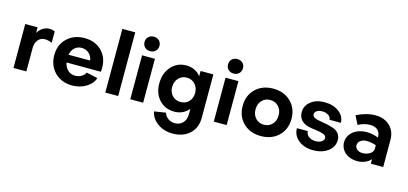

<svg xmlns="http://www.w3.org/2000/svg" viewBox="-78 -1330 4589 2161"><g transform="rotate(15 2216.0 -249.5)"><path d="M346 -531Q374 -531 407 -518V-385Q361 -404 323 -404Q275 -404 245 -367Q215 -330 215 -272V0H65V-512H209V-447Q232 -486 268 -508.5Q304 -531 346 -531Z M757 -95Q797 -95 829 -114Q861 -133 875 -163L1006 -134Q986 -67 914.5 -23.5Q843 20 753 20Q629 20 550 -58Q471 -136 471 -260Q471 -380 550 -456Q629 -532 753 -532Q876 -532 952.5 -456Q1029 -380 1029 -258Q1029 -224 1027 -213L626 -214Q636 -160 671 -127.5Q706 -95 757 -95ZM625 -304H877Q870 -353 835 -385Q800 -417 750 -417Q701 -417 668 -386.5Q635 -356 625 -304Z M1285 -742V0H1135V-742Z M1576 -512V0H1426V-512ZM1414 -665Q1414 -702 1438.5 -725.5Q1463 -749 1501 -749Q1539 -749 1563.5 -725.5Q1588 -702 1588 -665Q1588 -628 1563.5 -604Q1539 -580 1501 -580Q1463 -580 1438.5 -604Q1414 -628 1414 -665Z M1719 63 1853 42Q1865 81 1899.5 106Q1934 131 1977 131Q2035 131 2071 93.5Q2107 56 2107 -10V-71Q2043 7 1938 7Q1832 7 1763.5 -66.5Q1695 -140 1695 -256Q1695 -376 1763.5 -453.5Q1832 -531 1938 -531Q2044 -531 2108 -451V-512H2257V-6Q2257 112 2181.5 181Q2106 250 1983 250Q1883 250 1809.5 197.5Q1736 145 1719 63ZM1979 -116Q2037 -116 2075 -155.5Q2113 -195 2113 -256Q2113 -318 2075 -359Q2037 -400 1979 -400Q1921 -400 1883 -359Q1845 -318 1845 -256Q1845 -195 1883 -155.5Q1921 -116 1979 -116Z M2549 -512V0H2399V-512ZM2387 -665Q2387 -702 2411.5 -725.5Q2436 -749 2474 -749Q2512 -749 2536.5 -725.5Q2561 -702 2561 -665Q2561 -628 2536.5 -604Q2512 -580 2474 -580Q2436 -580 2411.5 -604Q2387 -628 2387 -665Z M3236 -256Q3236 -134 3157 -57Q3078 20 2951 20Q2825 20 2746 -57Q2667 -134 2667 -256Q2667 -378 2746 -455Q2825 -532 2951 -532Q3078 -532 3157 -455Q3236 -378 3236 -256ZM3086 -256Q3086 -319 3048 -359.5Q3010 -400 2951 -400Q2892 -400 2854.5 -359.5Q2817 -319 2817 -256Q2817 -193 2854.5 -152.5Q2892 -112 2951 -112Q3010 -112 3048 -152.5Q3086 -193 3086 -256Z M3560 22Q3456 22 3389 -32.5Q3322 -87 3322 -171H3449Q3449 -133 3481 -108.5Q3513 -84 3562 -84Q3603 -84 3630 -101.5Q3657 -119 3657 -145Q3657 -173 3623 -186Q3589 -199 3541 -205Q3492 -210 3443.5 -221Q3395 -232 3361 -267Q3327 -302 3327 -362Q3328 -437 3390.5 -485.5Q3453 -534 3547 -534Q3650 -534 3716.5 -484Q3783 -434 3784 -357H3652Q3651 -388 3621.5 -408Q3592 -428 3547 -428Q3511 -428 3487 -412Q3463 -396 3463 -371Q3463 -348 3487.5 -334.5Q3512 -321 3550 -316Q3587 -311 3631 -301.5Q3675 -292 3712.5 -279.5Q3750 -267 3775.5 -236.5Q3801 -206 3801 -161Q3801 -81 3733.5 -29.5Q3666 22 3560 22Z M4373 -315V0H4229V-53Q4201 -21 4159.5 -4.5Q4118 12 4074 12Q4018 12 3972.5 -9Q3927 -30 3901 -68.5Q3875 -107 3875 -156Q3875 -207 3904 -247Q3933 -287 3983 -309.5Q4033 -332 4094 -332Q4160 -332 4229 -305V-315Q4229 -361 4199 -390.5Q4169 -420 4107 -420Q4044 -420 3971 -383L3921 -482Q4035 -540 4141 -540Q4209 -540 4261.5 -512.5Q4314 -485 4343.5 -434.5Q4373 -384 4373 -315ZM4229 -166V-215Q4176 -235 4115 -235Q4075 -235 4047 -213.5Q4019 -192 4019 -160Q4019 -129 4044 -110Q4069 -91 4107 -91Q4152 -91 4187 -111Q4222 -131 4229 -166Z"/></g></svg>

Font: Metropolitano
Style: Bold
Weight: 700
Designer: Fonts by Alex Slobzheninov & Chris M. Simpson / Changes by Cristiano Sobral
Foundry: Fonts by Alex Slobzheninov & Chris M. Simpson / Changes by Cristiano Sobral
Version: Version 1.00;August 30, 2020;FontCreator 13.0.0.2681 64-bit